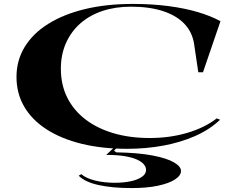

<svg xmlns="http://www.w3.org/2000/svg" viewBox="-20 -743 1207 978"><path d="M1101 -133Q1047 -82 972.5 -49.5Q898 -17 810.5 -1Q723 15 628 15Q500 15 396 -10.5Q292 -36 217.5 -84Q143 -132 103.5 -199.5Q64 -267 64 -351Q64 -435 105.5 -503.5Q147 -572 225 -621Q303 -670 412 -696.5Q521 -723 657 -723Q754 -723 838 -712Q922 -701 989 -681Q1056 -661 1103 -635L1014 -375H990L969 -517Q960 -579 919.5 -621.5Q879 -664 810 -686.5Q741 -709 647 -709Q567 -709 501.5 -687Q436 -665 389 -623.5Q342 -582 316 -523.5Q290 -465 290 -393Q290 -311 322.5 -246Q355 -181 415 -135Q475 -89 558 -64.5Q641 -40 743 -40Q844 -40 933 -66Q1022 -92 1084 -140ZM651 215Q552 215 482 199.5Q412 184 381 152L394 144Q418 165 464 176.5Q510 188 565 188Q607 188 642.5 181Q678 174 701 159Q724 144 724 123Q724 108 713 94.5Q702 81 678 70Q654 59 615.5 52.5Q577 46 521 46L570 0H585L561 24L572 33Q684 35 757 49Q830 63 866 84Q902 105 902 128Q902 151 871.5 171Q841 191 784.5 203Q728 215 651 215Z"/></svg>

Font: Kalnia Expanded
Style: Regular
Weight: 400
Width: 7
Designer: Frida Medrano
Foundry: Frida Medrano
Version: Version 1.105